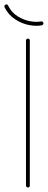

<svg xmlns="http://www.w3.org/2000/svg" viewBox="-53 -830 214 850"><path d="M62 -651Q62 -654 64.5 -656.5Q67 -659 71 -659Q75 -659 77 -656.5Q79 -654 79 -651V-9Q79 -5 77 -2.5Q75 0 71 0Q67 0 64.5 -2.5Q62 -5 62 -9ZM-17 -805Q-2 -775 24 -758.5Q50 -742 78 -736.5Q106 -731 128 -735Q132 -736 135 -734Q138 -732 139 -729Q140 -725 138 -722Q136 -719 132 -718Q108 -713 76 -719Q44 -725 14 -744.5Q-16 -764 -33 -798Q-33 -798 -33 -798.5Q-33 -799 -33 -799Q-34 -803 -32.5 -806Q-31 -809 -27 -810Q-23 -811 -20.5 -809.5Q-18 -808 -17 -805Z"/></svg>

Font: Libertine-Super Thin
Style: Regular
Weight: 100
Designer: Bastien Sozeau
Foundry: NBR — Bastien Sozeau
Version: Version 2.003;gftools[0.9.33]